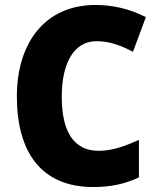

<svg xmlns="http://www.w3.org/2000/svg" viewBox="-20 -744 636 774"><path d="M369 -578C423 -578 469 -560 516 -535L568 -675C502 -709 432 -724 365 -724C162 -724 48 -572 48 -355C48 -131 146 10 356 10C424 10 484 -2 540 -29V-180C486 -156 434 -136 378 -136C278 -136 229 -212 229 -354C229 -493 280 -578 369 -578Z"/></svg>

Font: Noto Sans Bengali SemiCondensed ExtraBold
Style: Regular
Weight: 800
Width: 4
Designer: Joana Ranito - Universal Thirst; Jelle Bosma - Monotype Design Team
Foundry: Universal Thirst ehf.
Version: Version 3.000